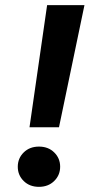

<svg xmlns="http://www.w3.org/2000/svg" viewBox="-20 -720 370 745"><path d="M94.5 -226.2 162.8 -700H307.7L208.9 -226.2ZM131.1 5Q95 5 72 -17.6Q49 -40.2 49 -73Q49 -105.9 72.1 -128.6Q95.1 -151.2 131.2 -151.2Q167.3 -151.2 190.3 -128.6Q213.4 -106 213.4 -73.2Q213.4 -40.3 190.3 -17.7Q167.2 5 131.1 5Z"/></svg>

Font: DM Sans 9pt
Style: Italic
Weight: 400
Italic angle: -10°
Designer: Colophon Foundry, Jonny Pinhorn
Foundry: Colophon Foundry
Version: Version 4.004